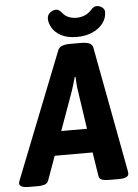

<svg xmlns="http://www.w3.org/2000/svg" viewBox="-86 -926 697 973"><g transform="rotate(-5 262.5 -439.5)"><path d="M22 2Q-4 2 -15.5 -4Q-27 -10 -27 -20Q-27 -27 -20 -43L229 -673Q235 -690 251.5 -696Q268 -702 292 -702H346Q374 -702 389.5 -695.5Q405 -689 408 -673L526 -43Q527 -37 528 -31Q529 -25 529 -22Q529 -11 517 -4.5Q505 2 478 2H429Q407 2 393 -3Q379 -8 377 -22L358 -144H165L121 -22Q116 -8 102 -3Q88 2 69 2ZM280 -463 209 -266H340L311 -463Q308 -480 307 -498Q306 -516 305 -533H301Q296 -516 291 -498Q286 -480 280 -463ZM331 -734Q281 -734 250 -751Q219 -768 205 -792.5Q191 -817 191 -838Q191 -858 206 -869.5Q221 -881 236 -881Q251 -881 265 -863Q278 -846 296.5 -838.5Q315 -831 337 -831Q359 -831 379 -839.5Q399 -848 414 -865Q427 -881 443 -881Q458 -881 470.5 -871.5Q483 -862 483 -848Q483 -816 463 -790Q443 -764 408.5 -749Q374 -734 331 -734Z"/></g></svg>

Font: Asap Semi Condensed Semi Condensed Regular
Style: Bold Italic
Weight: 700
Width: 4
Italic angle: -6°
Designer: Pablo Cosgaya
Foundry: Omnibus-Type
Version: Version 3.001; ttfautohint (v1.8.4.7-5d5b)